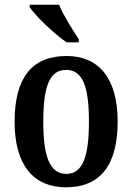

<svg xmlns="http://www.w3.org/2000/svg" viewBox="-20 -786 562 816"><path d="M263 -606H315V-619C290 -657 249 -721 231 -766H106V-756C128 -721 210 -642 263 -606ZM260 10C404 10 480 -81 480 -269C480 -457 397 -548 263 -548C117 -548 42 -457 42 -269C42 -81 125 10 260 10ZM262 -47C190 -47 164 -124 164 -269C164 -415 189 -489 261 -489C333 -489 358 -415 358 -269C358 -124 333 -47 262 -47Z"/></svg>

Font: Noto Serif Devanagari Condensed SemiBold
Style: Regular
Weight: 600
Width: 3
Designer: Universal Thirst, Indian Type Foundry and the Monotype Design Team
Foundry: Monotype Imaging Inc.
Version: Version 2.004